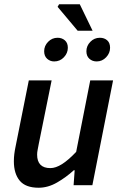

<svg xmlns="http://www.w3.org/2000/svg" viewBox="-20 -868 573 900"><path d="M161 12Q100 12 72.5 -21Q45 -54 45 -112Q45 -129 47 -145.5Q49 -162 53 -181L115 -491H222L162 -195Q159 -178 156.5 -166Q154 -154 154 -143Q154 -112 169.5 -96Q185 -80 216 -80Q241 -80 270.5 -98.5Q300 -117 337 -156L403 -491H510L413 0H325L330 -70H326Q290 -37 247.5 -12.5Q205 12 161 12ZM234 -580Q215 -580 201 -592.5Q187 -605 187 -628Q187 -653 205.5 -672Q224 -691 250 -691Q270 -691 284 -679Q298 -667 298 -644Q298 -619 279.5 -599.5Q261 -580 234 -580ZM433 -580Q413 -580 399 -592.5Q385 -605 385 -628Q385 -653 403.5 -672Q422 -691 448 -691Q469 -691 482.5 -679Q496 -667 496 -644Q496 -619 477.5 -599.5Q459 -580 433 -580ZM344 -724 250 -836 257 -848H354L414 -724Z"/></svg>

Font: Source Sans 3 ExtraLight SemiBold
Style: Italic
Weight: 600
Italic angle: -11°
Version: Version 3.052;hotconv 1.1.0;makeotfexe 2.6.0